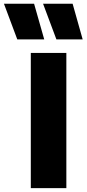

<svg xmlns="http://www.w3.org/2000/svg" viewBox="-80 -974 448 994"><path d="M79.5 0V-700H263.5V0ZM348 -770H212L143 -954.5H296ZM149 -770H9.5L-59.5 -954.5H96.5Z"/></svg>

Font: Geologica Roman ExtraBold
Style: Regular
Weight: 800
Designer: Sindre Bremnes, Frode Helland
Foundry: Monokrom Skriftforlag AS
Version: Version 1.010;gftools[0.9.28]